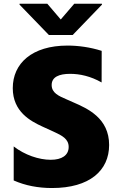

<svg xmlns="http://www.w3.org/2000/svg" viewBox="-20 -976 627 1006"><path d="M228 -956.3H82.4V-951.7L236.2 -792.6H360.8L514.2 -951.7V-956.3H369L298.3 -873.9ZM252.8 9.2C449.6 9.2 551.8 -82.4 551.8 -216.3C551.8 -356.5 440 -407 363.6 -440L327.4 -456C288 -473 250.7 -489 250.7 -530.5C250.7 -572.8 289.8 -589.1 347.3 -589.1C398.4 -589.1 454.9 -576.7 512.4 -544L512.8 -709.5C452.8 -728.7 389.9 -737.2 333.8 -737.2C147.7 -737.2 46.9 -643.8 46.9 -514.2C46.9 -390.6 139.9 -341.6 202.1 -312.9L260.7 -286.2C305.8 -265.6 339.8 -247.9 339.8 -206C339.8 -161.9 303.3 -138.8 246.1 -138.8C183.6 -138.8 109.4 -164.1 51.8 -208.8V-30.5C112.9 -3.6 179.3 9.2 252.8 9.2Z"/></svg>

Font: TID UI Extra Bold
Style: Regular
Weight: 800
Designer: The TID Project Authors
Foundry: Bakken & Bæck
Version: Version 1.001;hotconv 1.0.109;makeotfexe 2.5.65596